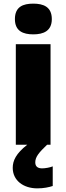

<svg xmlns="http://www.w3.org/2000/svg" viewBox="-20 -796 365 1056"><path d="M163 -776C107 -776 62 -759 62 -691C62 -625 107 -607 163 -607C218 -607 265 -625 265 -691C265 -759 218 -776 163 -776ZM174 97C174 67 194 43 239 0H258V-553H67V0H130C68 48 50 88 50 127C50 197 109 240 185 240C221 240 248 234 270 227V119C256 125 229 130 212 130C189 130 174 121 174 97Z"/></svg>

Font: Noto Sans Lao Looped Black
Style: Regular
Weight: 900
Designer: Mark Frömberg, Ben Mitchell
Foundry: The Fontpad Ltd
Version: Version 1.002